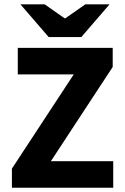

<svg xmlns="http://www.w3.org/2000/svg" viewBox="-20 -875 581 895"><path d="M35.5 0V-88.9L323.7 -528.2H62.9V-651.8H505.4V-562.9L217.2 -123.6H507.8V0ZM207 -702.1 75.3 -854.7H188.4L280.9 -789.8H284.9L377.5 -854.7H490.6L358.9 -702.1Z"/></svg>

Font: Source Sans 3
Style: Regular
Weight: 200
Designer: Paul D. Hunt
Foundry: Adobe
Version: Version 3.046;hotconv 1.0.118;makeotfexe 2.5.65603